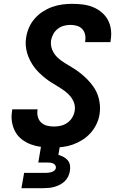

<svg xmlns="http://www.w3.org/2000/svg" viewBox="-20 -763 640 1003"><path d="M252 8Q223 8 195.5 4.5Q168 1 142 -8.5Q116 -18 94.5 -34.5Q73 -51 60 -74.5Q47 -98 42.5 -126Q38 -154 43 -182L44 -192H176V-188Q173 -169 178 -151.5Q183 -134 195.5 -122.5Q208 -111 225.5 -106.5Q243 -102 262 -102Q279 -102 297 -106Q315 -110 331 -121Q347 -132 357 -148.5Q367 -165 370 -183Q374 -205 367 -225Q360 -245 347 -260.5Q334 -276 317.5 -288Q301 -300 283.5 -310.5Q266 -321 248.5 -332Q231 -343 215.5 -355.5Q200 -368 185.5 -382Q171 -396 159 -412Q147 -428 137.5 -446.5Q128 -465 122 -485Q116 -505 114.5 -526.5Q113 -548 117 -570Q121 -595 132 -620Q143 -645 162 -666.5Q181 -688 204.5 -703Q228 -718 253.5 -727Q279 -736 305 -739.5Q331 -743 357 -743Q385 -743 413 -739.5Q441 -736 465.5 -726Q490 -716 510.5 -699Q531 -682 543.5 -659Q556 -636 559.5 -608.5Q563 -581 558 -553L557 -543H425V-547Q428 -565 424.5 -582Q421 -599 410 -611Q399 -623 382.5 -628Q366 -633 348 -633Q331 -633 314 -628.5Q297 -624 282.5 -613Q268 -602 259 -586Q250 -570 247 -553Q243 -526 253 -502.5Q263 -479 280.5 -462.5Q298 -446 319 -433.5Q340 -421 361 -408Q382 -395 401 -380Q420 -365 437 -347.5Q454 -330 468 -310Q482 -290 490.5 -266.5Q499 -243 501.5 -217.5Q504 -192 500 -166Q496 -139 483.5 -113.5Q471 -88 452 -67Q433 -46 408.5 -31Q384 -16 358 -7Q332 2 305 5Q278 8 252 8ZM92 220 106 140H221Q228 140 235.5 139Q243 138 250.5 135.5Q258 133 264 128Q270 123 272 115Q273 108 269.5 101.5Q266 95 259 91.5Q252 88 244.5 87Q237 86 229 86H180L212 -102H310L285 46Q299 50 311.5 56.5Q324 63 333.5 74Q343 85 345.5 100Q348 115 345 130Q343 145 336 159Q329 173 318.5 183.5Q308 194 293.5 201.5Q279 209 265 213Q251 217 236 218.5Q221 220 207 220Z"/></svg>

Font: Iosevka Aile Extrabold
Style: Italic
Weight: 800
Italic angle: -9°
Designer: Belleve Invis
Foundry: Belleve Invis
Version: Version 31.1.0; ttfautohint (v1.8.4)